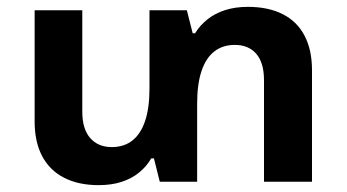

<svg xmlns="http://www.w3.org/2000/svg" viewBox="-20 -530 1011 560"><path d="M703 -510Q762 -510 804 -489Q846 -468 868 -426.5Q890 -385 890 -325V0H750V-296Q750 -347 727.5 -373Q705 -399 665 -399Q629 -399 604.5 -379.5Q580 -360 567.5 -322Q555 -284 555 -228V0H446L429 -68H421Q408 -45 386 -27Q364 -9 334.5 0.5Q305 10 268 10Q209 10 167 -11.5Q125 -33 103 -74.5Q81 -116 81 -176V-500H220V-204Q220 -154 243 -127.5Q266 -101 306 -101Q342 -101 366.5 -120.5Q391 -140 403.5 -178Q416 -216 416 -272V-500H525L542 -433H549Q563 -456 585 -473.5Q607 -491 636.5 -500.5Q666 -510 703 -510Z"/></svg>

Font: Noto Sans Armenian
Style: Regular
Weight: 400
Designer: Monotype Design Team
Foundry: Monotype Imaging Inc.
Version: Version 2.007